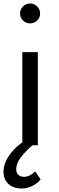

<svg xmlns="http://www.w3.org/2000/svg" viewBox="-28 -833 338 1101"><path d="M87 -755Q87 -779 104 -796Q121 -813 144 -813Q168 -813 185 -796Q202 -779 202 -755Q202 -732 185 -715.5Q168 -699 144 -699Q121 -699 104 -715.5Q87 -732 87 -755ZM205 196Q187 218 158 233Q129 248 97 248Q49 248 20.5 222Q-8 196 -8 150Q-8 109 19.5 66Q47 23 97 -15H100V-534H189V0H158Q111 41 88 74Q65 107 65 137Q65 158 77 169.5Q89 181 110 181Q142 181 174 150Z"/></svg>

Font: Martel Sans
Style: Regular
Weight: 400
Designer: Dan Reynolds and Mathieu Réguer
Foundry: Dan Reynolds and Mathieu Réguer
Version: Version 1.002; ttfautohint (v1.1) -l 5 -r 5 -G 72 -x 0 -D la